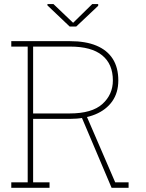

<svg xmlns="http://www.w3.org/2000/svg" viewBox="-20 -910 706 931"><path d="M34.7 0.5V-25.9H114.3V-684.1H34.7V-710.4H320.3Q395.5 -710.4 447.5 -688.7Q499.5 -667 526.6 -624.8Q553.7 -582.5 553.7 -520Q553.7 -460.4 524.2 -418.7Q494.6 -377 441.7 -355.2Q388.7 -333.5 318.4 -333.5H140.6V-25.9H220.2V0.5ZM521 0.5 372.1 -350.6H398.4L538.6 -25.9H603.5V0.5ZM140.6 -359.9H317.9Q425.8 -359.9 476.6 -405.8Q527.3 -451.7 527.3 -520Q527.3 -599.6 475.3 -641.8Q423.3 -684.1 320.3 -684.1H140.6ZM456.1 -890.2V-881.9L349.6 -781.3H317.9L210 -883.8V-890.2H239.3L334.5 -799.4L427.2 -890.2Z"/></svg>

Font: Roboto Slab LO Thin
Style: Regular
Weight: 250
Designer: Google
Version: Version 2.00;September 28, 2018;FontCreator 11.5.0.2427 64-b